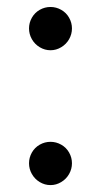

<svg xmlns="http://www.w3.org/2000/svg" viewBox="-20 -533 294 559"><path d="M64.5 -57.6Q64.5 -74.2 72.8 -88.9Q81.1 -103.5 95.7 -111.8Q110.4 -120.1 127 -120.1Q143.6 -120.1 158.2 -111.8Q172.9 -103.5 181.2 -88.9Q189.5 -74.2 189.5 -57.6Q189.5 -41 181.2 -26.4Q172.9 -11.7 158.2 -2.9Q143.6 5.9 127 5.9Q110.4 5.9 95.7 -2.9Q81.1 -11.7 72.8 -26.4Q64.5 -41 64.5 -57.6ZM64.5 -450.2Q64.5 -466.8 72.8 -481.4Q81.1 -496.1 95.7 -504.4Q110.4 -512.7 127 -512.7Q143.6 -512.7 158.2 -504.4Q172.9 -496.1 181.2 -481.4Q189.5 -466.8 189.5 -450.2Q189.5 -433.6 181.2 -418.9Q172.9 -404.3 158.2 -395.5Q143.6 -386.7 127 -386.7Q110.4 -386.7 95.7 -395.5Q81.1 -404.3 72.8 -418.9Q64.5 -433.6 64.5 -450.2Z"/></svg>

Font: Pretendard Std Variable
Style: Regular
Weight: 400
Designer: Base glyphs from Inter by Rasmus Andersson; Hangeul glyphs from Noto Sans CJK(Source Han Sans) by Jang Soo-young and Kan
Foundry: Kil Hyung-jin
Version: Version 1.309;Glyphs 3.2 (3225)